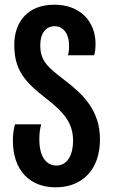

<svg xmlns="http://www.w3.org/2000/svg" viewBox="-20 -790 482 820"><path d="M218 10C328 10 407 -62 407 -195C407 -318 335 -387 258 -446C186 -502 152 -527 152 -597C152 -648 176 -678 213 -678C252 -678 275 -643 275 -597C275 -580 274 -565 270 -554H382C386 -566 388 -583 388 -603C388 -697 324 -770 212 -770C101 -770 41 -699 41 -599C41 -492 84 -441 179 -368C248 -314 292 -268 292 -190C292 -119 262 -83 221 -83C178 -83 148 -120 148 -195C148 -218 150 -238 156 -259H44C38 -238 35 -214 35 -190C35 -62 107 10 218 10Z"/></svg>

Font: Noto Sans Georgian ExtraCondensed SemiBold
Style: Regular
Weight: 600
Width: 2
Designer: Monotype Design Team, Akaki Razmadze
Foundry: Google LLC
Version: Version 2.005